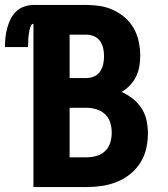

<svg xmlns="http://www.w3.org/2000/svg" viewBox="-58 -755 678 775"><path d="M77 0V-659Q71 -659 67.5 -652.5Q64 -646 62.5 -640Q61 -634 60 -628Q59 -622 58 -615.5Q57 -609 56.5 -602.5Q56 -596 56 -590Q56 -584 55.5 -577.5Q55 -571 55 -565H-38Q-38 -584 -36 -603.5Q-34 -623 -29 -641.5Q-24 -660 -15.5 -677.5Q-7 -695 7 -708.5Q21 -722 39.5 -728.5Q58 -735 77 -735H291Q319 -735 347 -730.5Q375 -726 400.5 -714Q426 -702 447.5 -683Q469 -664 482.5 -639.5Q496 -615 502 -587Q508 -559 508 -531Q508 -509 504.5 -487.5Q501 -466 491.5 -446.5Q482 -427 467 -411Q452 -395 433 -384Q457 -373 478 -356.5Q499 -340 513.5 -317.5Q528 -295 533.5 -269Q539 -243 539 -217Q539 -185 532 -154.5Q525 -124 508 -97.5Q491 -71 466.5 -51.5Q442 -32 413 -20.5Q384 -9 353 -4.5Q322 0 291 0ZM223 -440H291Q307 -440 322 -446.5Q337 -453 346 -466.5Q355 -480 358.5 -496Q362 -512 362 -528Q362 -544 358.5 -560Q355 -576 346 -589Q337 -602 322 -608.5Q307 -615 291 -615H223ZM223 -120H291Q311 -120 331 -125.5Q351 -131 366 -145Q381 -159 387 -179Q393 -199 393 -219Q393 -219 393 -219Q393 -219 393 -219Q393 -240 387 -260Q381 -280 366 -294Q351 -308 331 -314Q311 -320 291 -320H223Z"/></svg>

Font: Iosevka Custom Heavy Extended
Style: Regular
Weight: 900
Width: 7
Monospace: yes
Designer: Belleve Invis
Foundry: Belleve Invis
Version: Version 11.2.4; ttfautohint (v1.8.4)